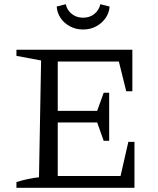

<svg xmlns="http://www.w3.org/2000/svg" viewBox="-20 -891 751 911"><path d="M589 -218H618V0H58V-27Q86 -36 112.5 -41.5Q139 -47 165 -50L175 -604L58 -626V-655H608V-458H579L544 -599H219L254 -634V-365H441L472 -451H498V-223H472L441 -310H254V-21L219 -56H552ZM374 -751Q340 -751 312 -766Q284 -781 267.5 -805.5Q251 -830 249 -860L292 -871Q298 -843 320.5 -825Q343 -807 374 -807Q406 -807 428 -825Q450 -843 456 -871L500 -860Q498 -830 481 -805.5Q464 -781 436.5 -766Q409 -751 374 -751Z"/></svg>

Font: Piazzolla Thin
Style: Regular
Weight: 400
Version: Version 2.001